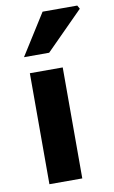

<svg xmlns="http://www.w3.org/2000/svg" viewBox="-86 -799 502 845"><g transform="rotate(-10 165.0 -376.5)"><path d="M64.6 0V-496H211.5V0ZM51.5 -570 166.8 -753H321.8L330.4 -737.4L163.9 -570Z"/></g></svg>

Font: Source Sans 3 VF
Style: Regular
Weight: 200
Designer: Paul D. Hunt
Foundry: Adobe
Version: Version 3.046;hotconv 1.0.118;makeotfexe 2.5.65603